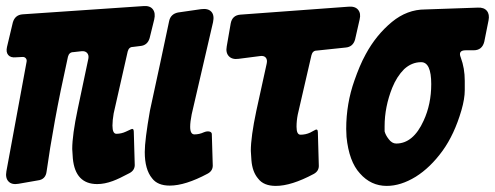

<svg xmlns="http://www.w3.org/2000/svg" viewBox="-21 -605 1624 630"><path d="M0 -43 66 -401Q68 -409 63.5 -414Q59 -419 51 -418L32 -417Q14 -415 6 -424.5Q-2 -434 2 -451L21 -531Q28 -556 53 -558L449 -585Q471 -587 480.5 -574.5Q490 -562 485 -541L470 -480Q463 -456 439 -454L415 -451Q402 -451 398 -436L352 -233Q350 -222 349 -211.5Q348 -201 348 -193Q348 -166 361 -166Q377 -166 392 -173L405 -179Q406 -179 406 -179.5Q406 -180 407 -180Q418 -186 418 -173L421 -68Q423 -47 404 -37Q387 -28 373.5 -21.5Q360 -15 349 -11Q322 -1 298 -1Q226 -1 218 -85L216 -116Q216 -162 234 -247L269 -413Q271 -424 265 -431Q259 -438 247 -437L220 -434Q206 -434 202 -419Q176 -302 159 -208.5Q142 -115 132 -43Q129 -16 103 -13L40 -2Q18 2 7 -9.5Q-4 -21 0 -43Z M648 -171Q658 -175 665.5 -173.5Q673 -172 674 -166L677 -66Q679 -45 660 -35Q587 4 536 4Q496 4 478 -20Q454 -49 454 -106Q454 -145 471 -242Q489 -324 504.5 -397Q520 -470 534 -536Q539 -559 563 -564L639 -575Q662 -578 672.5 -566.5Q683 -555 678 -532L608 -230Q603 -205 603 -189Q603 -164 617 -164Q633 -164 648 -171Z M884 5Q844 5 826 -19Q807 -41 804 -79L802 -110Q802 -156 820 -241L854 -396Q857 -409 851 -416Q845 -423 832 -421L762 -412Q741 -409 730 -420.5Q719 -432 723 -453L736 -528Q741 -555 768 -557L1122 -583Q1144 -585 1154 -573Q1164 -561 1159 -541L1144 -475Q1137 -451 1113 -449L1018 -439Q1005 -439 1001 -424L956 -229Q952 -209 952 -189Q952 -163 965 -163Q982 -163 997 -170L1010 -177Q1022 -185 1022 -171L1025 -65Q1027 -44 1008 -34Q935 5 884 5Z M1248 5Q1196 5 1160 -36Q1124 -75 1116 -156L1115 -182Q1115 -265 1142 -341Q1150 -364 1159 -385.5Q1168 -407 1179 -427Q1213 -490 1265 -533Q1315 -574 1374 -574L1547 -580Q1567 -581 1576.5 -569.5Q1586 -558 1582 -538L1568 -468Q1561 -440 1533 -440H1507Q1481 -440 1491 -416Q1504 -381 1504 -340V-309Q1504 -281 1493 -243Q1470 -164 1431 -110Q1391 -55 1343 -25Q1294 5 1248 5ZM1279 -134Q1335 -134 1369 -209Q1394 -263 1394 -329Q1394 -401 1361 -401Q1330 -401 1305 -378Q1281 -354 1266 -317Q1241 -254 1241 -191V-178V-174Q1244 -162 1254 -149Q1265 -134 1279 -134Z"/></svg>

Font: Bangerz
Style: Bold
Weight: 700
Designer: vernon adams
Foundry: Vernon Adams
Version: Version 2.10;February 7, 2025;FontCreator 13.0.0.2683 64-bit